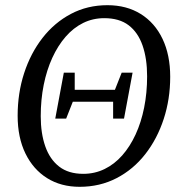

<svg xmlns="http://www.w3.org/2000/svg" viewBox="-20 -705 700 740"><path d="M193 -248 226 -425H268V-344L265 -324L235 -248ZM416 -248V-329L419 -349L449 -425H491L458 -248ZM287 15Q215 15 161.5 -18.5Q108 -52 78 -113.5Q48 -175 48 -259Q48 -346 73 -423Q98 -500 144 -559Q190 -618 253.5 -651.5Q317 -685 394 -685Q468 -685 522.5 -651Q577 -617 606.5 -555Q636 -493 636 -409Q636 -323 611 -246.5Q586 -170 540 -111Q494 -52 429.5 -18.5Q365 15 287 15ZM301 -35Q345 -35 383 -53.5Q421 -72 451 -106Q481 -140 502.5 -186.5Q524 -233 535.5 -290Q547 -347 547 -411Q547 -479 529.5 -529.5Q512 -580 476 -607.5Q440 -635 382 -635Q338 -635 300.5 -616.5Q263 -598 233 -563.5Q203 -529 181.5 -482Q160 -435 148.5 -378Q137 -321 137 -257Q137 -191 154.5 -141Q172 -91 208 -63Q244 -35 301 -35ZM233 -313 242 -359H452L444 -313Z"/></svg>

Font: Source Serif 4
Style: Italic
Weight: 400
Italic angle: -12°
Designer: Frank Grießhammer
Foundry: Adobe Systems Incorporated
Version: Version 4.004;hotconv 1.0.116;makeotfexe 2.5.65601